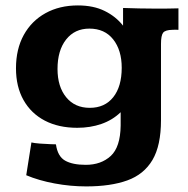

<svg xmlns="http://www.w3.org/2000/svg" viewBox="-20 -474 688 704"><path d="M295.9 209.5Q238.3 209.5 180.4 198.7Q122.6 188 76.2 168.5L95.2 48.3Q105 50.8 126.7 52.5Q148.4 54.2 166.7 54.7Q185.1 55.2 185.1 55.2Q191.4 99.6 218.8 115Q246.1 130.4 294.4 130.4Q350.6 130.4 386 97.9Q421.4 65.4 422.4 -13.7Q422.4 -14.6 422.4 -21.7Q422.4 -28.8 422.4 -37.8Q422.4 -46.9 422.4 -54.2Q422.4 -61.5 422.4 -62.5Q392.6 -33.7 351.8 -19.5Q311 -5.4 263.2 -5.4Q194.8 -5.4 144.3 -31.7Q93.8 -58.1 66.2 -107.2Q38.6 -156.2 38.6 -223.6Q38.6 -293.9 67.1 -345.7Q95.7 -397.5 147 -425.8Q198.2 -454.1 265.6 -454.1Q322.8 -454.1 363.8 -433.8Q404.8 -413.6 431.2 -379.9V-444.8Q460.9 -443.8 490.7 -443.1Q520.5 -442.4 551.8 -442.4Q577.6 -442.4 596.4 -442.6Q615.2 -442.9 634.3 -443.4V-364.7Q626.5 -364.7 622.1 -365Q617.7 -365.2 612.8 -364.7Q585.9 -364.3 578.1 -354Q570.3 -343.8 570.3 -313V-33.7Q570.3 59.6 539.1 112.5Q507.8 165.5 446.8 187.5Q385.7 209.5 295.9 209.5ZM309.1 -78.6Q364.3 -78.6 395.3 -117.7Q426.3 -156.7 426.3 -225.6Q426.3 -290 395 -329.6Q363.8 -369.1 307.6 -369.1Q253.9 -369.1 222.4 -329.1Q190.9 -289.1 190.9 -221.2Q190.9 -156.2 222.7 -117.4Q254.4 -78.6 309.1 -78.6Z"/></svg>

Font: Kameron
Style: Bold
Weight: 700
Designer: Vernon Adams
Foundry: Vernon Adams
Version: Version 1.100